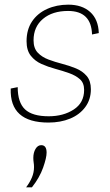

<svg xmlns="http://www.w3.org/2000/svg" viewBox="-20 -519 474 824"><path d="M188 7Q21 7 26 -139L56 -145Q56 -79 87.5 -49.5Q119 -20 189 -20Q252 -20 296.5 -49Q341 -78 341 -133Q341 -163 323 -179Q305 -195 277 -205Q249 -215 217.5 -223.5Q186 -232 158 -244.5Q130 -257 112 -280Q94 -303 94 -342Q94 -392 117.5 -427Q141 -462 182 -480.5Q223 -499 273 -499Q332 -499 367 -467.5Q402 -436 404 -377L375 -371Q372 -472 272 -472Q205 -472 164.5 -438Q124 -404 124 -346Q124 -312 142 -293Q160 -274 188 -263.5Q216 -253 247 -245Q278 -237 306 -225.5Q334 -214 352 -193Q370 -172 370 -136Q370 -92 346 -59.5Q322 -27 281 -10Q240 7 188 7ZM92 285Q108 264 117 242.5Q126 221 126 198Q126 188 124.5 178.5Q123 169 123 159Q123 136 132.5 120Q142 104 157 104Q180 104 180 136Q180 158 165 200.5Q150 243 117 285Z"/></svg>

Font: Livvic Thin
Style: Italic
Weight: 250
Italic angle: -10°
Designer: Jacques Le Bailly, Baron von Fonthausen
Version: Version 1.001; ttfautohint (v1.8.2)